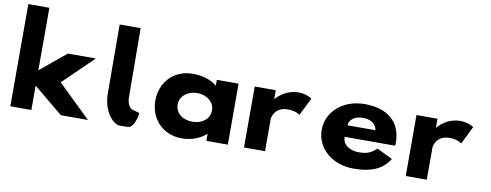

<svg xmlns="http://www.w3.org/2000/svg" viewBox="-69 -1218 4072 1591"><g transform="rotate(10 1966.5 -422.5)"><path d="M690 -513H454.6L238 -334V-860H61V0H238V-205L486 0H714L437.6 -268Z M835.6 -825 838.1 -240C837.6 -154.6 876.7 -41.6 959.6 -3C970.9 2.3 1014.6 0 1046.7 0C1104.4 -0.3 1121.6 -115 1121.6 -115C1124.4 -134 1131.1 -128 1073.5 -145C1016.2 -154.7 1016.1 -240 1016.1 -240L1012.1 -825Z M1235.9 -256C1235.9 -106 1340.9 15 1504.9 15C1589.6 15 1662.2 -16 1708.2 -58H1710.6V0H1891.1V-513H1708.2V-464C1657.4 -505 1588.4 -528 1504.9 -528C1340.9 -528 1235.9 -406 1235.9 -256ZM1423.9 -256C1423.9 -327 1488 -377 1569.1 -377C1648.9 -377 1712.8 -327 1712.8 -256C1712.8 -186 1652.6 -136 1569.1 -136C1481.9 -136 1423.9 -186 1423.9 -256Z M2027.1 0H2204.1V-270C2204.1 -283 2219.9 -374 2331.2 -374C2399.9 -374 2432.9 -346 2432.9 -346L2506.9 -496C2506.9 -496 2460.9 -528 2394.9 -528C2274.3 -528 2206.6 -439 2206.6 -439H2204.1V-513H2027.1Z M3258.3 -232C3259.3 -238 3259.3 -249 3259.3 -256C3259.3 -436 3140.3 -528 2951.7 -528C2764.2 -528 2635.7 -406 2635.7 -256C2635.7 -107 2764.2 15 2951.7 15C3089.7 15 3192.3 -22 3250.3 -119L3118.7 -183C3066.7 -137 3036.4 -126 2967.5 -126C2913 -126 2833.2 -153 2833.2 -232ZM2839.2 -330C2842.8 -377 2884 -413 2957.8 -413C3020.7 -413 3065.5 -384 3075.2 -330Z M3388.1 0H3565.1V-270C3565.1 -283 3580.9 -374 3692.2 -374C3760.9 -374 3793.9 -346 3793.9 -346L3867.9 -496C3867.9 -496 3821.9 -528 3755.9 -528C3635.3 -528 3567.6 -439 3567.6 -439H3565.1V-513H3388.1Z"/></g></svg>

Font: Hussar
Style: BdSuprExt
Weight: 700
Foundry: Cannot Into Space Fonts
Version: Version 2.00